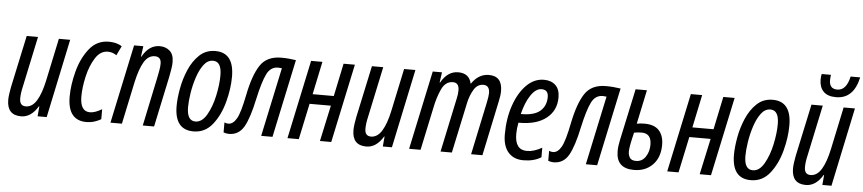

<svg xmlns="http://www.w3.org/2000/svg" viewBox="-44 -1021 5855 1302"><g transform="rotate(5 2883.5 -369.5)"><path d="M121 10Q189 10 236 -68H239L233 0H295L408 -536H331L270 -248Q251 -158 221 -109Q191 -60 147 -60Q105 -60 105 -110Q105 -146 116 -192L189 -536H112L36 -181Q32 -160 28.5 -136Q25 -112 25 -94Q25 10 121 10Z M566 10Q594 10 619.5 2Q645 -6 665 -18V-86Q618 -58 584 -58Q517 -58 517 -160Q517 -222 534 -296.5Q551 -371 585 -424.5Q619 -478 670 -478Q702 -478 729 -459L760 -523Q724 -546 671 -546Q589 -546 537.5 -480.5Q486 -415 462 -323Q438 -231 438 -152Q438 10 566 10Z M729 0H807L868 -288Q888 -379 916.5 -427Q945 -475 990 -475Q1033 -475 1033 -428Q1033 -408 1028.5 -382.5Q1024 -357 1019 -333L949 0H1026L1099 -344Q1104 -370 1108.5 -397Q1113 -424 1113 -445Q1113 -498 1085.5 -522Q1058 -546 1017 -546Q944 -546 899 -464H896L906 -536H843Z M1294 10Q1373 10 1423.5 -53.5Q1474 -117 1498.5 -208.5Q1523 -300 1523 -382Q1523 -546 1396 -546Q1332 -546 1288 -504.5Q1244 -463 1217 -400Q1190 -337 1178 -270Q1166 -203 1166 -152Q1166 10 1294 10ZM1302 -58Q1244 -58 1244 -151Q1244 -191 1252.5 -246Q1261 -301 1278.5 -354.5Q1296 -408 1322.5 -443.5Q1349 -479 1386 -479Q1444 -479 1444 -384Q1444 -322 1427.5 -245.5Q1411 -169 1379 -113.5Q1347 -58 1302 -58Z M1537 6Q1603 5 1637.5 -54.5Q1672 -114 1700 -247Q1726 -365 1752 -418Q1778 -471 1829 -471Q1839 -471 1855 -469L1755 0H1832L1945 -532Q1918 -536 1894.5 -538Q1871 -540 1845 -540Q1747 -540 1702 -472Q1657 -404 1630 -269Q1606 -147 1582.5 -105.5Q1559 -64 1527 -63Q1511 -63 1499 -69V-1Q1518 6 1537 6Z M1934 0 2048 -536H2125L2078 -312H2222L2269 -536H2346L2232 0H2155L2208 -245H2063L2011 0Z M2471 10Q2539 10 2586 -68H2589L2583 0H2645L2758 -536H2681L2620 -248Q2601 -158 2571 -109Q2541 -60 2497 -60Q2455 -60 2455 -110Q2455 -146 2466 -192L2539 -536H2462L2386 -181Q2382 -160 2378.5 -136Q2375 -112 2375 -94Q2375 10 2471 10Z M2762 0H2840L2902 -292Q2916 -363 2942 -419.5Q2968 -476 3019 -476Q3061 -476 3061 -424Q3061 -397 3054 -368L2976 0H3053L3127 -347Q3137 -394 3161 -435Q3185 -476 3226 -476Q3269 -476 3269 -423Q3269 -403 3260 -360L3184 0H3261L3340 -375Q3344 -393 3346.5 -411Q3349 -429 3349 -444Q3349 -546 3258 -546Q3188 -546 3141 -477H3139Q3124 -546 3049 -546Q2977 -546 2932 -466H2929L2939 -536H2876Z M3540 10Q3612 10 3661 -21V-86Q3606 -55 3559 -55Q3477 -55 3477 -163Q3477 -201 3485 -241H3492Q3609 -241 3675 -293.5Q3741 -346 3741 -435Q3741 -490 3711.5 -518Q3682 -546 3633 -546Q3566 -546 3513.5 -493Q3461 -440 3430.5 -351Q3400 -262 3400 -154Q3400 -75 3437 -32.5Q3474 10 3540 10ZM3496 -301Q3515 -380 3549 -430.5Q3583 -481 3622 -481Q3668 -481 3668 -431Q3668 -372 3628 -336.5Q3588 -301 3499 -301Z M3747 6Q3813 5 3847.5 -54.5Q3882 -114 3910 -247Q3936 -365 3962 -418Q3988 -471 4039 -471Q4049 -471 4065 -469L3965 0H4042L4155 -532Q4128 -536 4104.5 -538Q4081 -540 4055 -540Q3957 -540 3912 -472Q3867 -404 3840 -269Q3816 -147 3792.5 -105.5Q3769 -64 3737 -63Q3721 -63 3709 -69V-1Q3728 6 3747 6Z M4293 10Q4371 10 4420 -40Q4469 -90 4469 -176Q4469 -238 4437 -273.5Q4405 -309 4338 -309Q4307 -309 4285 -304L4334 -536H4257L4181 -182Q4172 -142 4172 -107Q4172 10 4293 10ZM4301 -52Q4271 -52 4259.5 -69.5Q4248 -87 4248 -112Q4248 -127 4253 -155.5Q4258 -184 4272 -242Q4300 -247 4324 -247Q4390 -247 4390 -170Q4390 -123 4366.5 -87.5Q4343 -52 4301 -52Z M4519 0 4633 -536H4710L4663 -312H4807L4854 -536H4931L4817 0H4740L4793 -245H4648L4596 0Z M5088 10Q5167 10 5217.5 -53.5Q5268 -117 5292.5 -208.5Q5317 -300 5317 -382Q5317 -546 5190 -546Q5126 -546 5082 -504.5Q5038 -463 5011 -400Q4984 -337 4972 -270Q4960 -203 4960 -152Q4960 10 5088 10ZM5096 -58Q5038 -58 5038 -151Q5038 -191 5046.5 -246Q5055 -301 5072.5 -354.5Q5090 -408 5116.5 -443.5Q5143 -479 5180 -479Q5238 -479 5238 -384Q5238 -322 5221.5 -245.5Q5205 -169 5173 -113.5Q5141 -58 5096 -58Z M5463 10Q5531 10 5578 -68H5581L5575 0H5637L5750 -536H5673L5612 -248Q5593 -158 5563 -109Q5533 -60 5489 -60Q5447 -60 5447 -110Q5447 -146 5458 -192L5531 -536H5454L5378 -181Q5374 -160 5370.5 -136Q5367 -112 5367 -94Q5367 10 5463 10ZM5615 -601Q5735 -601 5767 -749H5702Q5681 -653 5619 -653Q5565 -653 5565 -712Q5565 -722 5566 -731.5Q5567 -741 5568 -749H5505Q5501 -732 5501 -710Q5501 -660 5529 -630.5Q5557 -601 5615 -601Z"/></g></svg>

Font: Noto Sans UI Condensed
Style: Italic
Weight: 400
Width: 3
Italic angle: -12°
Designer: Monotype Design Team
Foundry: Monotype Imaging Inc.
Version: Version 1.901